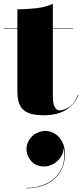

<svg xmlns="http://www.w3.org/2000/svg" viewBox="-20 -610 440 1028"><path d="M122 186.3Q122 161.1 136 139.3Q150 117.5 173.2 104.3Q196.4 91.1 223.6 91.1Q251.2 91.1 275 106.5Q298.8 121.9 313.2 149.5Q327.6 177.1 327.6 214.3Q327.6 270.3 301.6 311.7Q275.6 353.1 229 375.7Q182.4 398.3 120.4 398.3V396.3Q182 396.3 231.6 371.3Q281.2 346.3 306.4 298.5Q331.6 250.7 321.2 181.9Q319.6 210.3 304 232.9Q288.4 255.5 264.8 268.5Q241.2 281.5 216.4 281.5Q172.8 281.5 147.4 252.7Q122 223.9 122 186.3ZM400 -102Q382 -54 336 -23.5Q290 7 214 7Q158 7 127.5 -7.2Q97 -21.5 85 -50Q73 -78.5 73 -121V-457.5H0V-460H73V-560Q118 -560 171.8 -565.8Q225.5 -571.5 263 -590V-460H370V-457.5H263V-94Q263 -19 301 -19Q322 -19 350.5 -37.5Q379 -56 397.5 -102.5Z"/></svg>

Font: Bodoni* 72pt Fatface
Style: Regular
Weight: 900
Version: Version 2.3